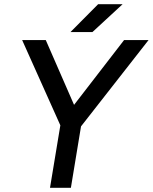

<svg xmlns="http://www.w3.org/2000/svg" viewBox="-20 -890 724 910"><path d="M217 0 266 -296 85 -700H197L331 -393L568 -700H684L364 -291L316 0ZM314 -738 445 -870H561L418 -738Z"/></svg>

Font: Figtree Medium
Style: Italic
Weight: 500
Italic angle: -9.5°
Foundry: Erik Kennedy
Version: Version 2.001; ttfautohint (v1.8.4.7-5d5b);gftools[0.9.27]